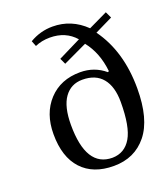

<svg xmlns="http://www.w3.org/2000/svg" viewBox="-133 -808 798 913"><g transform="rotate(-20 266.0 -351.5)"><path d="M287 -464Q359 -464 412 -419L418 -422Q408 -518 356 -583L235 -526L221 -556L336 -613Q288 -668 208 -668Q167 -668 133 -653L122 -681Q176 -713 238 -713Q333 -713 404 -644L500 -690L515 -658L425 -614Q517 -487 517 -299Q517 -144 455 -67Q393 10 287 10Q183 10 125.5 -52Q68 -114 68 -230Q68 -335 128 -399.5Q188 -464 287 -464ZM285 -427Q227 -427 194 -381Q161 -335 161 -243Q161 -29 294 -29Q356 -30 388.5 -85Q421 -140 421 -265Q421 -343 386.5 -385Q352 -427 285 -427Z"/></g></svg>

Font: myMathFont
Style: Regular
Weight: 400
Designer: Ross Mills, John Hudson & Paul Hanslow, Tiro Typeworks Ltd; with prior portions MicroPress Inc., and Coen Hoffman. Math 
Foundry: Tiro Typeworks Ltd
Version: Version 2.13 b171